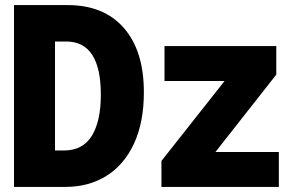

<svg xmlns="http://www.w3.org/2000/svg" viewBox="-20 -734 1167 754"><path d="M35 0V-714H246Q388 -714 466.5 -624Q545 -534 545 -372Q545 -253 506 -169.5Q467 -86 397.5 -43Q328 0 237 0ZM231 -143Q305 -143 340.5 -200.5Q376 -258 376 -362Q376 -571 240 -571H196V-143ZM614 0V-102L862 -416H626V-553H1065V-441L826 -137H1075V0Z"/></svg>

Font: Noto Sans Mono SemiCondensed Black
Style: Regular
Weight: 900
Width: 4
Designer: Monotype Design Team
Foundry: Monotype Imaging Inc.
Version: Version 2.014; ttfautohint (v1.8.4.7-5d5b)